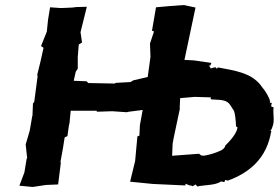

<svg xmlns="http://www.w3.org/2000/svg" viewBox="-20 -737 1108 763"><path d="M273 -416 281 -452 289 -464V-510L293 -560L306 -568L300 -609L325 -710L283 -709L268 -707L222 -705L179 -708L171 -659L166 -611L143 -554L153 -547L141 -493L127 -436L130 -438L116 -332L111 -326L109 -277L108 -275L98 -217L82 -163L88 -108L86 -107L77 -52L57 1L110 6L163 -2L211 -4L222 -92H220L230 -147L237 -191L248 -196L254 -239L256 -246L261 -297H364L365 -293L426 -295L483 -291L492 -293L547 -300L536 -240L534 -198L526 -195L517 -97L497 -15L587 -6L717 0V-7L734 0H738L746 3L757 -4L764 4C798 -3 833 0 857 -15C863 -19 864 -10 874 -16C874 -25 872 -22 886 -19C882 -24 880 -23 885 -19C970 -50 1041 -107 1058 -217C1053 -206 1063 -212 1055 -218C1059 -226 1056 -215 1062 -231C1073 -258 1064 -279 1067 -311C1057 -314 1063 -310 1060 -312C1054 -318 1063 -328 1059 -327C1066 -334 1055 -323 1053 -330C1050 -336 1058 -333 1053 -331C1051 -344 1052 -340 1054 -335C1040 -373 1020 -391 1014 -401C975 -448 915 -456 847 -469C841 -462 838 -467 839 -461C840 -466 841 -471 832 -469L817 -465L816 -468L809 -479L815 -475L820 -487L751 -497L713 -499L757 -707L710 -717L656 -713L600 -708L584 -615L592 -612L576 -564L578 -511L567 -431L511 -418H510L499 -411L446 -408H441L436 -405L331 -407L324 -414ZM696 -347 754 -352 818 -350C820 -346 813 -346 820 -342C847 -341 863 -340 874 -336C893 -329 895 -318 910 -296C914 -285 917 -261 918 -235C919 -234 921 -232 924 -231C921 -207 896 -179 875 -158C874 -149 863 -140 851 -136C825 -125 807 -121 789 -118C784 -121 782 -116 776 -122L771 -126L664 -118L666 -166L670 -188L685 -259L695 -306L694 -308Z"/></svg>

Font: Asimov Print
Style: DIt
Weight: 250
Width: 0
Designer: Google
Version: Version 2.000980: 2014